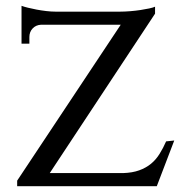

<svg xmlns="http://www.w3.org/2000/svg" viewBox="-20 -641 648 660"><path d="M579 -158 519 -1H39V-20L395 -556H121Q103 -555 92 -543Q81 -531 81 -514V-491H54V-621Q62 -618 76 -614.5Q90 -611 106 -608Q122 -605 139 -603Q156 -601 170 -601H394Q409 -601 427.5 -602.5Q446 -604 462.5 -606.5Q479 -609 493 -612Q507 -615 513 -618V-594L151 -46H403Q435 -47 458.5 -55.5Q482 -64 499 -78Q516 -92 528.5 -112Q541 -132 551 -155Z"/></svg>

Font: Constantine
Style: Regular
Weight: 400
Designer: Dukom Design
Version: Version 1.001;PS 001.001;hotconv 1.0.56;makeotf.lib2.0.21325